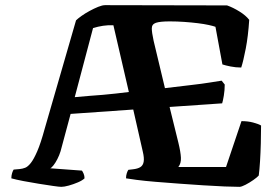

<svg xmlns="http://www.w3.org/2000/svg" viewBox="-20 -725 1071 745"><path d="M218 0Q210 0 186 -3.5Q162 -7 130.5 -12Q99 -17 70.5 -22.5Q42 -28 24 -33Q24 -44 27 -53.5Q30 -63 33 -67L56 -69Q67 -70 77.5 -74Q88 -78 99.5 -92.5Q111 -107 124.5 -138Q138 -169 153 -224L275 -646Q282 -653 296 -663Q310 -673 327.5 -682.5Q345 -692 361 -698.5Q377 -705 388 -705L861 -704Q884 -696 909 -680.5Q934 -665 947 -648Q943 -585 933.5 -536Q924 -487 916 -463Q895 -463 875 -467Q855 -471 843 -475L816 -621Q808 -624 790 -628Q772 -632 747.5 -635Q723 -638 695 -640Q667 -642 639 -642Q601 -642 585 -636.5Q569 -631 569 -615Q569 -599 576 -567L620 -383Q677 -390 721 -395Q765 -400 795.5 -405Q826 -410 840 -412L852 -397Q852 -375 848.5 -354Q845 -333 842 -324L638 -310L672 -172Q681 -135 682 -113Q683 -91 672 -77H857L917 -255Q942 -255 962.5 -249.5Q983 -244 993 -238Q993 -205 992 -168.5Q991 -132 989 -99.5Q987 -67 984 -44Q978 -37 963 -26.5Q948 -16 932.5 -8Q917 0 909 0Q888 0 851 -1.5Q814 -3 768 -6Q722 -9 674 -12.5Q626 -16 583.5 -19.5Q541 -23 510.5 -27Q480 -31 469 -33Q469 -44 472 -53Q475 -62 478 -66L495 -68Q514 -70 524.5 -76.5Q535 -83 537.5 -97.5Q540 -112 534 -137L497 -300L254 -283L215 -138Q210 -122 202.5 -107.5Q195 -93 187.5 -83.5Q180 -74 175 -72L298 -63Q301 -59 304.5 -51Q308 -43 308 -33Q300 -25 282.5 -17.5Q265 -10 247 -5Q229 0 218 0ZM270 -348Q300 -351 327 -353Q354 -355 379 -357Q404 -359 429 -362Q454 -365 480 -368L420 -627Q400 -628 380 -625Q360 -622 341 -616Z"/></svg>

Font: Texturina Medium 12pt
Style: Bold
Weight: 700
Version: Version 1.002